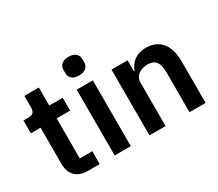

<svg xmlns="http://www.w3.org/2000/svg" viewBox="-131 -1033 1500 1320"><g transform="rotate(-30 619.0 -373.0)"><path d="M237 0H329V-102H230V-420H337V-522H230V-665H115V-576C115 -540 103 -522 65 -522H25V-420H102V-133C102 -48 149 0 237 0Z M512 -598C564 -598 587 -625 587 -662V-682C587 -719 564 -746 512 -746C459 -746 437 -719 437 -682V-662C437 -625 459 -598 512 -598ZM448 0H576V-522H448Z M852 0V-345C852 -401 903 -429 956 -429C1017 -429 1042 -391 1042 -317V0H1170V-330C1170 -460 1110 -534 1003 -534C922 -534 878 -491 857 -435H852V-522H724V0Z"/></g></svg>

Font: IBM Plex Thai Looped SemiBold
Style: Regular
Weight: 600
Designer: Mike Abbink, Paul van der Laan, Pieter van Rosmalen, Ben Mitchell, Mark Frömberg
Foundry: Bold Monday
Version: Version 1.0